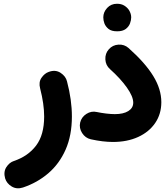

<svg xmlns="http://www.w3.org/2000/svg" viewBox="-20 -688 894 1021"><path d="M239.3 -305.7Q274.9 -318.8 302.5 -300.5Q330.1 -282.2 336.4 -254.9Q362.3 -157.2 362.3 -68.4Q362.3 31.7 329.1 107.2Q295.9 182.6 237.1 233.2Q178.2 283.7 102.1 309.1Q68.8 319.8 42.2 303.7Q15.6 287.6 7.3 260.7Q-2.4 226.1 13.7 200.9Q29.8 175.8 54.2 168Q129.4 142.6 172.1 85.9Q214.8 29.3 214.8 -68.4Q214.8 -134.8 193.4 -217.8Q184.6 -251 200.7 -274.4Q216.8 -297.9 239.3 -305.7Z M406.2 -36.1Q413.1 -65.4 439.5 -82.3Q465.8 -99.1 495.1 -92.3Q518.1 -87.4 544.7 -84.2Q571.3 -81.1 590.8 -81.1Q636.2 -81.1 662.4 -97.4Q688.5 -113.8 688.5 -142.1Q688.5 -174.8 654.5 -222.7Q620.6 -270.5 564.5 -320.8Q542 -340.8 540.3 -372.1Q538.6 -403.3 558.6 -425.8Q578.6 -448.7 609.9 -450.7Q641.1 -452.6 663.6 -432.6Q752 -354 794.9 -283.9Q837.9 -213.9 837.9 -144.5Q837.9 -82 805.4 -34.2Q772.9 13.7 714.8 40.3Q656.7 66.9 580.6 66.9Q527.8 66.9 462.9 52.7Q433.6 45.9 416.7 19.5Q399.9 -6.8 406.2 -36.1ZM529.3 -595.7Q529.3 -623.5 549.8 -645.8Q570.3 -668 602.1 -668Q625 -668 640.9 -658.2Q656.7 -648.4 666 -634.3Q677.7 -614.7 677.7 -595.7Q677.7 -581.1 671.4 -563.7Q665 -546.4 648.7 -533.9Q632.3 -521.5 603 -521.5Q572.8 -521.5 557.1 -534.2Q541.5 -546.9 535.2 -563.5Q529.3 -579.6 529.3 -595.7Z"/></svg>

Font: Mikhak-DS2-FD ExtraBold
Style: Regular
Weight: 800
Designer: Amin Abedi
Version: Version 3.2